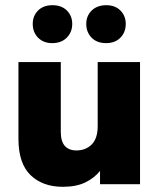

<svg xmlns="http://www.w3.org/2000/svg" viewBox="-20 -709 610 739"><path d="M222 10Q144 10 97.5 -35Q51 -80 51 -175V-470H214V-201Q214 -165 229.5 -147.5Q245 -130 274 -130Q310 -130 333 -153Q356 -176 356 -224V-470H519V0H365V-51Q342 -23 307.5 -6.5Q273 10 222 10ZM388 -543Q353 -543 332.5 -564Q312 -585 312 -617Q312 -648 333 -668.5Q354 -689 389 -689Q423 -689 443.5 -668.5Q464 -648 464 -617Q464 -585 443.5 -564Q423 -543 388 -543ZM181 -543Q147 -543 126.5 -564Q106 -585 106 -617Q106 -648 126.5 -668.5Q147 -689 182 -689Q217 -689 237.5 -668.5Q258 -648 258 -617Q258 -585 237 -564Q216 -543 181 -543Z"/></svg>

Font: Gantari ExtraBold
Style: Regular
Weight: 800
Version: Version 1.000